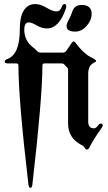

<svg xmlns="http://www.w3.org/2000/svg" viewBox="-20 -727 534 946"><path d="M3.4 0ZM3.4 0ZM308.1 -598.6Q308.1 -609.9 314.5 -620.6Q327.1 -643.6 337.6 -673.1Q348.1 -702.6 381.8 -702.6Q431.6 -702.6 431.6 -658.7Q431.6 -627.4 407 -599.4Q382.3 -571.3 350.6 -571.3Q308.1 -571.3 308.1 -598.6ZM15.6 -436Q77.6 -458.5 77.6 -581.1Q77.6 -662.1 109.9 -690.9Q127.4 -707 153.6 -707Q179.7 -707 209.2 -689Q238.8 -670.9 257.8 -670.9Q276.9 -670.9 284.2 -692.9Q289.1 -707 297.4 -707Q306.6 -707 306.6 -696.8Q306.6 -691.4 304.7 -685.5Q271.5 -586.9 211.4 -586.9Q186.5 -586.9 160.9 -601.8Q135.3 -616.7 122.1 -616.7Q99.6 -616.7 99.6 -581.1Q99.6 -525.4 144.5 -492.2Q153.8 -485.4 161.6 -476.6Q169.4 -467.8 180.2 -467.8H290Q300.8 -467.8 306.6 -476.6L334 -516.6Q338.4 -522.9 342.5 -522.9Q346.7 -522.9 351.1 -517.6Q390.1 -464.8 423.3 -447.8Q453.6 -432.6 453.6 -427.5Q453.6 -422.4 446.3 -419.4Q414.6 -406.7 414.6 -363.3V-128.4Q414.6 -94.7 442.9 -94.7Q452.6 -94.7 460.9 -106.4Q469.2 -118.2 477.5 -118.2Q486.3 -118.2 486.3 -108.4Q486.3 -104 478.5 -93.3Q440.9 -41.5 419.9 1Q415.5 9.8 408.4 9.8Q401.4 9.8 397.5 1.5Q393.6 -6.8 381.8 -12.7Q315.4 -45.9 315.4 -119.6V-383.3Q315.4 -390.1 311.5 -393.6Q303.7 -400.9 299.8 -405.8Q293.9 -414.6 282.2 -414.6H199.2Q189 -414.6 189 -403.8Q189 -248.5 139.6 182.1Q137.7 198.7 129.9 198.7Q122.1 198.7 120.1 182.1Q70.8 -236.8 70.8 -403.8Q70.8 -414.6 60.5 -414.6H19Q3.4 -414.6 3.4 -423.1Q3.4 -431.6 15.6 -436Z"/></svg>

Font: UnifrakturMaguntia
Style: Book
Weight: 400
Designer: j. 'mach' wust, Gerrit Ansmann, Georg Duffner, based on a font by Peter Wiegel, original typeface by Carl Albert Fahrenw
Version: Version 2017-03-19